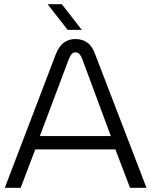

<svg xmlns="http://www.w3.org/2000/svg" viewBox="-20 -900 725 920"><path d="M3 0 247 -639Q262 -678 285.5 -695.5Q309 -713 341 -713Q374 -713 398 -696Q422 -679 436 -640L682 0H603L533 -184H149L79 0ZM171 -248H511L375 -615Q369 -631 361.5 -640Q354 -649 342 -649Q329 -649 322.5 -640Q316 -631 309 -615ZM304 -757 208 -880H276L372 -757Z"/></svg>

Font: MuseoModerno SemiBold Light
Style: Regular
Weight: 300
Version: Version 1.001